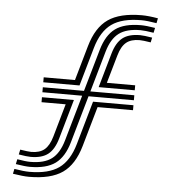

<svg xmlns="http://www.w3.org/2000/svg" viewBox="-56 -862 820 922"><g transform="rotate(5 354.0 -401.0)"><path d="M40 1.2 45 -22.5Q90.8 -14.8 118 -14.8Q210 -14.8 259.9 -50.2Q309.8 -85.8 333.2 -167.5L393 -377H587.8V-353H417L362 -160.8Q336 -69.8 279.4 -30.2Q222.8 9.2 118 9.2Q89.2 9.2 40 1.2ZM59.8 -93.5 64.8 -117.2Q83.2 -114.2 97 -112.5Q110.8 -110.8 118 -110.8Q158.8 -110.8 181.9 -130Q205 -149.2 217.8 -193.8L263.2 -353H146.8V-377H300.8L246.5 -187.2Q231.2 -133.5 201.5 -110.1Q171.8 -86.8 118 -86.8Q109.2 -86.8 94.1 -88.5Q79 -90.2 59.8 -93.5ZM146.8 -449V-473H297.5L345.5 -641Q371.5 -732 428 -771.5Q484.5 -811 590.5 -811Q621.8 -811 668.5 -803L663.8 -779.2Q617.8 -787 590.5 -787Q497.5 -787 447.6 -751.5Q397.8 -716 374.5 -634.5L321.5 -449ZM413.8 -449 461.2 -615.2Q476.5 -668.5 506.4 -691.8Q536.2 -715 590.5 -715Q599.2 -715 614.4 -713.2Q629.5 -711.5 649 -708.2L644 -684.8Q605.8 -691 590.5 -691Q549 -691 525.9 -671.9Q502.8 -652.8 490.2 -608.8L451.2 -473H587.8V-449ZM49.8 -46.2 54.8 -70Q96.2 -62.8 118 -62.8Q184.5 -62.8 221 -90.1Q257.5 -117.5 275.5 -180.8L338.5 -401H146.8V-425H345.2L403.5 -628.2Q424.2 -700.2 467.2 -731.6Q510.2 -763 590.5 -763Q615.8 -763 658.8 -755.8L653.8 -732Q633.5 -735.5 617.1 -737.2Q600.8 -739 590.5 -739Q523.2 -739 486.8 -711.8Q450.2 -684.5 432.2 -621.8L376 -425H587.8V-401H369.2L304.2 -174Q283.8 -101.8 240.5 -70.2Q197.2 -38.8 118 -38.8Q94.8 -38.8 49.8 -46.2Z"/></g></svg>

Font: Big Shoulders Inline Text Thin Black
Style: Regular
Weight: 900
Version: Version 2.002